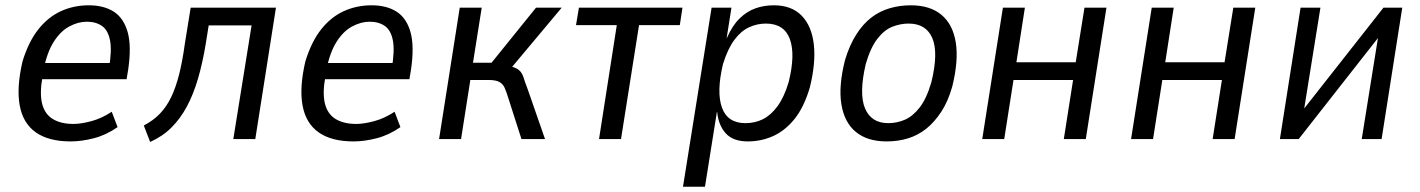

<svg xmlns="http://www.w3.org/2000/svg" viewBox="-20 -525 5361 725"><path d="M247 9Q164 9 115.5 -25Q67 -59 54.5 -126.5Q42 -194 65 -293Q88 -368 125 -414.5Q162 -461 210.5 -483Q259 -505 315 -505Q372 -505 409.5 -481Q447 -457 462 -404Q477 -351 464 -262L458 -226H121L131 -287H412L391 -264Q403 -334 395.5 -372.5Q388 -411 365 -427Q342 -443 308 -443Q275 -443 241.5 -425Q208 -407 182.5 -366.5Q157 -326 144 -259L141 -238Q129 -173 139 -133.5Q149 -94 179.5 -75.5Q210 -57 257 -57Q286 -57 325 -67.5Q364 -78 402 -103L424 -45Q381 -15 334.5 -3Q288 9 247 9Z M547 11 523 -51Q559 -70 584 -96Q609 -122 626.5 -158.5Q644 -195 656.5 -244.5Q669 -294 678 -360L700 -496H1022L944 0H861L930 -429H768L757 -360Q745 -287 727.5 -227.5Q710 -168 685.5 -122.5Q661 -77 627.5 -43.5Q594 -10 547 11Z M1315 9Q1232 9 1183.5 -25Q1135 -59 1122.5 -126.5Q1110 -194 1133 -293Q1156 -368 1193 -414.5Q1230 -461 1278.5 -483Q1327 -505 1383 -505Q1440 -505 1477.5 -481Q1515 -457 1530 -404Q1545 -351 1532 -262L1526 -226H1189L1199 -287H1480L1459 -264Q1471 -334 1463.5 -372.5Q1456 -411 1433 -427Q1410 -443 1376 -443Q1343 -443 1309.5 -425Q1276 -407 1250.5 -366.5Q1225 -326 1212 -259L1209 -238Q1197 -173 1207 -133.5Q1217 -94 1247.5 -75.5Q1278 -57 1325 -57Q1354 -57 1393 -67.5Q1432 -78 1470 -103L1492 -45Q1449 -15 1402.5 -3Q1356 9 1315 9Z M1638 0 1716 -496H1799L1766 -288H1836L2004 -496H2101L1900 -256L1897 -277Q1927 -271 1939 -261Q1951 -251 1956.5 -233.5Q1962 -216 1974 -184L2038 0H1949L1899 -156Q1892 -179 1885.5 -193.5Q1879 -208 1865.5 -215.5Q1852 -223 1824 -223H1756L1721 0Z M2242 0 2309 -430H2155L2166 -496H2557L2547 -430H2393L2325 0Z M2559 180 2667 -496H2742L2724 -382H2725Q2745 -428 2772.5 -455Q2800 -482 2832.5 -493.5Q2865 -505 2902 -505Q2969 -505 3007 -466Q3045 -427 3053 -357.5Q3061 -288 3038 -195Q3016 -120 2980 -75.5Q2944 -31 2899 -11Q2854 9 2804 9Q2748 9 2720.5 -21.5Q2693 -52 2688 -102H2687L2642 180ZM2795 -60Q2831 -60 2861 -75Q2891 -90 2916 -124Q2941 -158 2958 -215Q2984 -319 2962.5 -377.5Q2941 -436 2872 -436Q2839 -436 2808.5 -422Q2778 -408 2753 -374.5Q2728 -341 2710 -283Q2685 -178 2706 -119Q2727 -60 2795 -60Z M3328 9Q3255 9 3211.5 -27Q3168 -63 3157 -132Q3146 -201 3171 -299Q3188 -355 3213.5 -395Q3239 -435 3270.5 -459Q3302 -483 3340 -494Q3378 -505 3419 -505Q3492 -505 3535 -469Q3578 -433 3589 -365Q3600 -297 3576 -199Q3560 -142 3534 -102.5Q3508 -63 3477 -38.5Q3446 -14 3408.5 -2.5Q3371 9 3328 9ZM3334 -60Q3367 -60 3397 -73Q3427 -86 3453 -119.5Q3479 -153 3497 -215Q3524 -326 3500.5 -381Q3477 -436 3411 -436Q3380 -436 3349.5 -424Q3319 -412 3293 -378.5Q3267 -345 3249 -283Q3223 -171 3246.5 -115.5Q3270 -60 3334 -60Z M3689 0 3767 -496H3850L3818 -290H4042L4075 -496H4158L4080 0H3997L4032 -223H3807L3772 0Z M4251 0 4329 -496H4412L4380 -290H4604L4637 -496H4720L4642 0H4559L4594 -223H4369L4334 0Z M4813 0 4891 -496H4966L4902 -98H4891L5204 -496H5275L5197 0H5122L5186 -399H5197L4884 0Z"/></svg>

Font: Nunito Sans 7pt Condensed
Style: Italic
Weight: 400
Width: 3
Italic angle: -9°
Designer: Vernon Adams
Foundry: Vernon Adams
Version: Version 3.101;gftools[0.9.27]